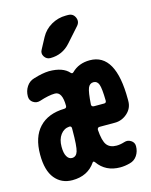

<svg xmlns="http://www.w3.org/2000/svg" viewBox="-117 -846 734 931"><g transform="rotate(-15 250.0 -380.5)"><path d="M304.7 -769.5H315.4Q340.8 -769.5 350.6 -747.1Q360.4 -724.6 343.8 -706.1L280.3 -634.8Q240.2 -589.8 179.7 -589.8Q160.2 -589.8 149.4 -606.9Q138.7 -624 149.4 -641.6L178.7 -696.3Q197.3 -730.5 231.4 -750Q265.6 -769.5 304.7 -769.5ZM374 -309.6Q384.8 -309.6 384.8 -321.3Q383.8 -382.8 376.5 -402.8Q369.1 -422.9 350.1 -422.9Q331.1 -422.9 322.8 -402.8Q314.5 -382.8 310.5 -321.3Q310.5 -310.5 322.3 -309.6ZM192.4 -224.6V-234.4Q192.4 -245.1 181.6 -245.1Q154.3 -243.2 137.2 -220.2Q120.1 -197.3 120.1 -160.2Q120.1 -127.9 129.9 -111.3Q139.6 -94.7 155.3 -94.7Q176.8 -94.7 184.6 -119.1Q192.4 -143.6 192.4 -224.6ZM360.4 -530.3Q490.2 -530.3 490.2 -299.8V-291Q490.2 -254.9 462.9 -230.5Q435.5 -206.1 400.4 -206.1H323.2Q312.5 -206.1 311.5 -194.3Q315.4 -137.7 331.1 -117.2Q346.7 -96.7 379.9 -96.7Q398.4 -96.7 419.9 -103.5Q437.5 -109.4 453.6 -99.1Q469.7 -88.9 469.7 -70.3Q469.7 -43.9 456.1 -23.4Q442.4 -2.9 418.9 2.9Q393.6 9.8 370.1 9.8Q296.9 9.8 257.8 -45.9Q251 -54.7 246.1 -47.9Q207 9.8 129.9 9.8Q75.2 9.8 42.5 -30.3Q9.8 -70.3 9.8 -150.4Q9.8 -238.3 54.2 -285.6Q98.6 -333 180.7 -335Q191.4 -335 192.4 -345.7Q192.4 -418 155.3 -418Q125 -418 77.1 -402.3Q58.6 -396.5 42 -407.2Q25.4 -418 25.4 -438.5Q25.4 -465.8 39.6 -487.3Q53.7 -508.8 78.1 -515.6Q122.1 -529.3 155.3 -530.3Q225.6 -530.3 255.9 -495.1Q262.7 -488.3 269.5 -495.1Q304.7 -530.3 360.4 -530.3Z"/></g></svg>

Font: Rounded-X Mgen+ 1m bold
Style: Bold
Weight: 700
Designer: [Source Han Sans]
Ryoko NISHIZUKA  (kana & ideographs); Paul D. Hunt (Latin, Greek & Cyrillic); Wenlong ZHANG  (bopomofo
Version: Version 1.059.20150602